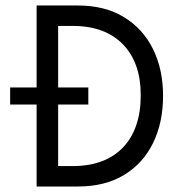

<svg xmlns="http://www.w3.org/2000/svg" viewBox="-20 -680 649 700"><path d="M263 0H113.5V-299H17V-361H113.5V-660H263Q362.5 -660 432 -617.5Q501.5 -575 538 -500.8Q574.5 -426.5 574.5 -330.5Q574.5 -233.5 538.2 -159Q502 -84.5 432.5 -42.2Q363 0 263 0ZM245 -74.5Q305 -74.5 351 -92Q397 -109.5 428.5 -142.5Q460 -175.5 476.5 -223Q493 -270.5 493 -329.5V-334.5Q493 -450 429.5 -517Q364 -585.5 245 -585.5H192V-361H302V-299H192V-74.5Z"/></svg>

Font: Lucymar Sans
Style: Regular
Weight: 400
Foundry: The League of Moveable Type (original font) / Main changes by Cristiano Sobral with portions from Mirco Monsees
Version: Version 2.001;August 30, 2020;FontCreator 13.0.0.2681 64-bit